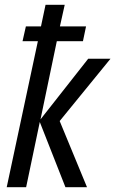

<svg xmlns="http://www.w3.org/2000/svg" viewBox="-20 -781 481 801"><path d="M8 0H89L146 -272L253 0H343L229 -276L441 -536H348L149 -283L217 -609H326L339 -671H230L250 -761H170L151 -671H88L74 -609H138Z"/></svg>

Font: Noto Sans Condensed
Style: Italic
Weight: 400
Width: 3
Italic angle: -12°
Designer: Monotype Design Team
Foundry: Monotype Imaging Inc.
Version: Version 2.013